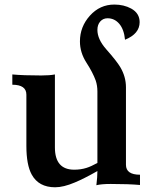

<svg xmlns="http://www.w3.org/2000/svg" viewBox="-20 -791 651 821"><path d="M215.8 9.8Q145.5 9.8 115.7 -44.4Q92.8 -85.9 92.8 -167V-386.2Q92.8 -428.7 32.7 -428.7V-472.7Q79.1 -468.3 156.2 -468.3Q192.9 -468.3 214.8 -472.7V-160.6Q214.8 -65.4 297.4 -65.4Q325.7 -65.4 350.1 -73.2Q369.1 -79.1 396.5 -94.2V-399.9Q396.5 -425.3 389.2 -446.8Q377 -480.5 349.4 -523.4Q321.8 -566.4 321.8 -613.8Q321.8 -676.8 364.5 -724.1Q407.2 -771.5 468.8 -771.5Q509.8 -771.5 541 -754.4Q577.1 -734.4 577.1 -696.3Q577.1 -646.5 514.6 -621.1Q510.3 -665.5 490 -689.2Q469.7 -712.9 439.9 -712.9Q420.9 -712.9 408.7 -699.2Q396.5 -685.5 396.5 -663.1Q396.5 -623.5 433.6 -581.1Q479.5 -529.3 494.6 -503.4Q518.6 -462.9 518.6 -417.5V-86.4Q518.6 -43.9 578.6 -43.9V0Q530.3 -4.4 453.6 -4.4Q413.6 -4.4 392.1 1Q396.5 -34.2 396.5 -59.6Q338.9 -26.9 299.8 -10.7Q251.5 9.8 215.8 9.8Z"/></svg>

Font: Kelvinch
Style: Bold
Weight: 700
Designer: Paul James Miller
Foundry: High-Logic / Made with FontCreator
Version: Version 3.501;March 28, 2021;FontCreator 13.0.0.2683 64-bit